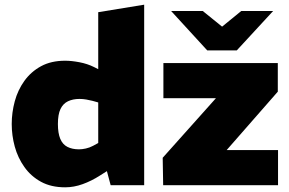

<svg xmlns="http://www.w3.org/2000/svg" viewBox="-20 -790 1231 819"><path d="M258 9Q198 9 155 -14.5Q112 -38 84 -77.5Q56 -117 43 -164.5Q30 -212 30 -261Q30 -310 43 -358Q56 -406 84 -445Q112 -484 155 -507.5Q198 -531 258 -531Q285 -531 319 -524.5Q353 -518 381 -504L399 -495V-738L595 -770V0H452L436 -60L406 -41Q370 -18 332.5 -4.5Q295 9 258 9ZM227 -261Q227 -222 237 -198Q247 -174 267.5 -163.5Q288 -153 317 -153Q330 -153 346 -156.5Q362 -160 377 -168L399 -180V-353L374 -360Q362 -363 348 -365.5Q334 -368 319 -368Q291 -368 270 -358Q249 -348 238 -325Q227 -302 227 -261ZM676 0 674 -117 901 -371H677V-521H1165V-399L947 -150H1166V0ZM864 -575 900 -654 1009 -743H1145L990 -575ZM864 -575 710 -743H845L955 -654L990 -575Z"/></svg>

Font: REM ExtraBold
Style: Regular
Weight: 800
Designer: Octavio Pardo
Foundry: Ashler Design
Version: Version 1.005;gftools[0.9.28]